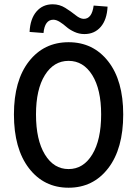

<svg xmlns="http://www.w3.org/2000/svg" viewBox="-20 -864 640 896"><path d="M45 -330Q45 -488 115 -577.5Q185 -667 300 -667Q415 -667 485 -577.5Q555 -488 555 -330Q555 -170 485 -79Q415 12 300 12Q185 12 115 -79Q45 -170 45 -330ZM452 -330Q452 -447 410.5 -513.5Q369 -580 300 -580Q231 -580 189.5 -513.5Q148 -447 148 -330Q148 -211 189.5 -143Q231 -75 300 -75Q369 -75 410.5 -143Q452 -211 452 -330ZM374 -705Q349 -705 326.5 -715.5Q304 -726 290 -738.5Q276 -751 259.5 -761.5Q243 -772 229 -772Q189 -772 183 -710L118 -715Q121 -776 150 -810Q179 -844 226 -844Q258 -844 285 -827Q312 -810 333 -793Q354 -776 371 -776Q409 -776 417 -838L482 -833Q479 -772 450 -738.5Q421 -705 374 -705Z"/></svg>

Font: TypoPRO Source Code Pro
Style: Regular
Weight: 500
Monospace: yes
Designer: Paul D. Hunt, Teo Tuominen
Foundry: Adobe Systems Incorporated
Version: Version 2.010;PS 1.0;hotconv 1.0.84;makeotf.lib2.5.63406